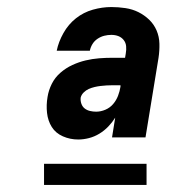

<svg xmlns="http://www.w3.org/2000/svg" viewBox="-20 -713 540 545"><path d="M202 -317Q202 -317 202 -317Q202 -317 202 -317Q179 -317 158.5 -326Q138 -335 127 -352.5Q116 -370 113.5 -392.5Q111 -415 115 -438Q118 -457 127 -475Q136 -493 151.5 -506.5Q167 -520 185.5 -528.5Q204 -537 223 -541.5Q242 -546 261 -547.5Q280 -549 299 -549H335L337 -561Q339 -572 338 -582Q337 -592 331 -599.5Q325 -607 316 -610.5Q307 -614 296 -614Q286 -614 276 -611.5Q266 -609 257 -603Q248 -597 242.5 -588Q237 -579 235 -569H141Q146 -594 160 -619Q174 -644 195.5 -661Q217 -678 243.5 -685.5Q270 -693 296 -693Q316 -693 336 -690Q356 -687 373 -678.5Q390 -670 403.5 -657Q417 -644 424.5 -626.5Q432 -609 432.5 -589Q433 -569 430 -549L393 -323H298L307 -379Q299 -366 287.5 -354Q276 -342 262 -333.5Q248 -325 232.5 -321Q217 -317 202 -317ZM253 -396Q266 -396 279 -401.5Q292 -407 301 -417.5Q310 -428 315 -441Q320 -454 322 -467V-471H299Q291 -471 282.5 -470.5Q274 -470 265.5 -469Q257 -468 248.5 -466Q240 -464 232 -460.5Q224 -457 217.5 -450.5Q211 -444 209 -436Q208 -427 211 -418.5Q214 -410 220.5 -405Q227 -400 235.5 -398Q244 -396 253 -396ZM396 -188H105V-248H396Z"/></svg>

Font: Iosevka SS04 Heavy
Style: Italic
Weight: 900
Italic angle: -9°
Monospace: yes
Designer: Belleve Invis
Foundry: Belleve Invis
Version: Version 19.0.0; ttfautohint (v1.8.4)